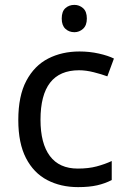

<svg xmlns="http://www.w3.org/2000/svg" viewBox="-20 -757 520 787"><path d="M300 10Q229 10 173.5 -19Q118 -48 86.5 -109Q55 -170 55 -265Q55 -364 88 -426Q121 -488 177.5 -517Q234 -546 306 -546Q347 -546 385 -537.5Q423 -529 447 -517L420 -444Q396 -453 364 -461Q332 -469 304 -469Q146 -469 146 -266Q146 -169 184.5 -117.5Q223 -66 299 -66Q343 -66 376.5 -75Q410 -84 438 -97V-19Q411 -5 378.5 2.5Q346 10 300 10ZM285 -737Q305 -737 320.5 -723.5Q336 -710 336 -681Q336 -653 320.5 -639Q305 -625 285 -625Q263 -625 248 -639Q233 -653 233 -681Q233 -710 248 -723.5Q263 -737 285 -737Z"/></svg>

Font: Noto Sans Ogham
Style: Regular
Weight: 400
Designer: Monotype Design Team
Foundry: Monotype Imaging Inc.
Version: Version 2.001; ttfautohint (v1.8.4.7-5d5b)